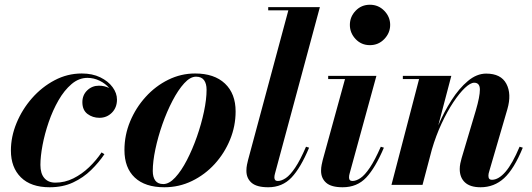

<svg xmlns="http://www.w3.org/2000/svg" viewBox="-20 -780 2244 810"><path d="M420.5 -129.5Q397 -94.5 364.2 -62.5Q331.5 -30.5 288.2 -10.2Q245 10 189.5 10Q110.5 10 68.2 -31.8Q26 -73.5 26 -145Q26 -203.5 49.8 -261Q73.5 -318.5 115 -365.8Q156.5 -413 210.5 -441.5Q264.5 -470 325 -470Q369.5 -470 403 -453.8Q436.5 -437.5 455 -412.2Q473.5 -387 473.5 -360Q473.5 -326 452 -304.5Q430.5 -283 399.5 -283Q371 -283 349.2 -299.2Q327.5 -315.5 327.5 -349Q327.5 -379 348 -398.8Q368.5 -418.5 397.5 -418.5Q421.5 -418.5 440.5 -408.5Q425 -427.5 400.2 -439.5Q375.5 -451.5 349 -451.5Q312.5 -451.5 281.8 -425.2Q251 -399 226.8 -356.8Q202.5 -314.5 185.5 -265Q168.5 -215.5 159.5 -167.8Q150.5 -120 150.5 -84Q150.5 -48 167 -28.8Q183.5 -9.5 213.5 -9.5Q253.5 -9.5 289.5 -27.5Q325.5 -45.5 355.8 -74.5Q386 -103.5 408.5 -137Z M673.5 10Q592 10 548.5 -31Q505 -72 505 -147Q505 -210 529 -267.8Q553 -325.5 594.5 -371.2Q636 -417 689.8 -443.5Q743.5 -470 803 -470Q884 -470 929 -427.5Q974 -385 974 -310Q974 -248 950.5 -190.8Q927 -133.5 885.8 -88.2Q844.5 -43 790 -16.5Q735.5 10 673.5 10ZM669 -3.5Q693.5 -3.5 719.2 -31.2Q745 -59 768.5 -104.5Q792 -150 810.8 -203.5Q829.5 -257 840.5 -309Q851.5 -361 851.5 -401.5Q851.5 -427 840.8 -441.8Q830 -456.5 807 -456.5Q782.5 -456.5 757 -428.5Q731.5 -400.5 707.8 -355Q684 -309.5 665.2 -256Q646.5 -202.5 635.5 -150.5Q624.5 -98.5 624.5 -58.5Q624.5 -33 635.2 -18.2Q646 -3.5 669 -3.5Z M1284 -157Q1248.5 -72 1209.8 -31Q1171 10 1111.5 10Q1063 10 1041.2 -9Q1019.5 -28 1019.5 -59.5Q1019.5 -73.5 1022 -85.2Q1024.5 -97 1026.5 -105L1196.5 -736.5H1111.5V-750H1329.5L1140 -47.5Q1137.5 -38.5 1137.5 -31.5Q1137.5 -16.5 1152 -16.5Q1167.5 -16.5 1185.8 -28.8Q1204 -41 1225.2 -72.5Q1246.5 -104 1271 -161Z M1456 -675Q1456 -709 1480.2 -734.5Q1504.5 -760 1540.5 -760Q1576.5 -760 1601.2 -734.5Q1626 -709 1626 -675Q1626 -641 1601.2 -615.2Q1576.5 -589.5 1540.5 -589.5Q1504.5 -589.5 1480.2 -615.2Q1456 -641 1456 -675ZM1599.5 -157Q1563.5 -72 1525 -31Q1486.5 10 1425.5 10Q1377.5 10 1356 -9Q1334.5 -28 1334.5 -59.5Q1334.5 -72.5 1337 -84.8Q1339.5 -97 1341.5 -105L1435.5 -446.5H1364.5V-460H1568L1455 -48Q1452.5 -39.5 1452.5 -31.5Q1452.5 -16.5 1467 -16.5Q1482.5 -16.5 1500.8 -28.8Q1519 -41 1540.2 -72.5Q1561.5 -104 1586.5 -161Z M1748 -446.5H1679.5V-460H1884L1829 -251Q1853 -307.5 1884.8 -357.2Q1916.5 -407 1953.8 -438.2Q1991 -469.5 2031 -469.5Q2093.5 -469.5 2116.2 -426.5Q2139 -383.5 2120.5 -319.5L2044 -57.5Q2040.5 -47 2040.5 -38.5Q2040.5 -21.5 2055 -21.5Q2083.5 -21.5 2112.8 -55.5Q2142 -89.5 2172 -161L2185.5 -157Q2148.5 -66.5 2106.5 -28.2Q2064.5 10 2007.5 10Q1963.5 10 1941.5 -10.5Q1919.5 -31 1919.5 -67Q1919.5 -78 1922 -90.8Q1924.5 -103.5 1927.5 -113L1987.5 -314.5Q2004.5 -373 2004.5 -402Q2004.5 -431 1980.5 -431Q1964.5 -431 1941.2 -409Q1918 -387 1892.2 -348.2Q1866.5 -309.5 1842.8 -258.5Q1819 -207.5 1802 -149.5L1762.5 0H1631.5Z"/></svg>

Font: Bodoni* 16pt
Style: Bold Italic
Weight: 700
Italic angle: -13°
Version: Version 2.3